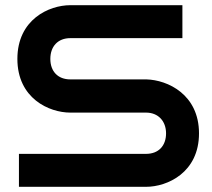

<svg xmlns="http://www.w3.org/2000/svg" viewBox="-20 -720 819 740"><path d="M747 -206C747 -356 626 -412 544 -414C544 -414 544 -414 543 -414H251C203 -414 174 -445 174 -493C174 -541 203 -573 251 -573H683V-700H251C169 -700 47 -645 47 -493C47 -341 169 -286 251 -286H543C590 -286 620 -253 620 -206C620 -158 591 -127 543 -127H53V0H543C625 0 747 -55 747 -206Z"/></svg>

Font: Audiowide
Style: Regular
Weight: 400
Designer: Astigmatic (AOETI)
Foundry: Astigmatic (AOETI)
Version: Version 1.002